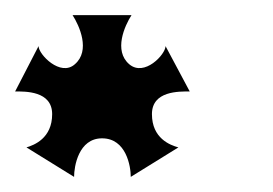

<svg xmlns="http://www.w3.org/2000/svg" viewBox="-40 -420 361 254"><path d="M179 -359C179 -348 151 -318 131 -335C110 -353 125 -386 134 -400H56C65 -386 80 -353 59 -335C40 -318 11 -348 11 -359L-20 -299C-7 -299 29 -300 29 -269C29 -237 5 -228 -5 -225L58 -186C58 -200 64 -237 95 -237C127 -237 133 -200 133 -186L196 -225C185 -228 161 -237 161 -269C161 -300 197 -299 211 -299Z"/></svg>

Font: Malebolge Adversarial
Style: Regular
Weight: 400
Designer: Ariel Martín Pérez
Foundry: Tunera Type Foundry
Version: Version 0.007;hotconv 1.0.109;makeotfexe 2.5.65596